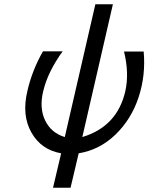

<svg xmlns="http://www.w3.org/2000/svg" viewBox="-20 -712 694 898"><path d="M108 -286Q130 -383 181 -472H273Q203 -375 182 -285Q163 -206 191.5 -148Q220 -90 283 -71L426 -692H508L365 -71Q528 -120 566 -285Q585 -370 560 -471H652Q662 -359 628 -256.5Q594 -154 520 -82.5Q446 -11 348 5L310 166H228L266 5Q173 -11 127 -92Q81 -173 108 -286Z"/></svg>

Font: Coval
Style: Book Italic
Weight: 350
Foundry: Context Ltd
Version: Version 001.000